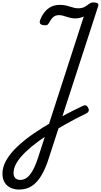

<svg xmlns="http://www.w3.org/2000/svg" viewBox="-98 -1035 827 1574"><path d="M58 519Q21 519 -10.5 504.5Q-42 490 -60 460.5Q-78 431 -78 388Q-78 333 -45.5 277Q-13 221 44.5 166.5Q102 112 177 60.5Q252 9 336 -39Q372 -60 411 -81Q450 -102 493 -124Q536 -146 581 -167Q595 -174 605.5 -171Q616 -168 624 -153Q633 -136 628.5 -124Q624 -112 607 -104Q563 -83 518.5 -59.5Q474 -36 430 -11Q386 14 343 40Q275 81 215.5 124.5Q156 168 110.5 212Q65 256 39 299Q13 342 13 383Q13 411 28 425.5Q43 440 67 440Q114 440 149 395Q184 350 213 261L589 -900Q577 -894 558.5 -889Q540 -884 518 -884Q500 -884 482 -888Q464 -892 447.5 -897.5Q431 -903 416 -907Q401 -911 386 -911Q370 -911 356.5 -906Q343 -901 331 -888Q319 -875 307 -853Q299 -836 288 -830.5Q277 -825 258 -829Q236 -832 230.5 -843Q225 -854 230 -868Q245 -908 268 -936.5Q291 -965 322 -980Q353 -995 391 -995Q417 -995 437 -991Q457 -987 475 -981Q493 -975 510 -971Q527 -967 544 -967Q573 -967 592.5 -977Q612 -987 628 -1000Q637 -1007 645.5 -1011Q654 -1015 668 -1015Q691 -1015 701.5 -1008Q712 -1001 707 -985L304 256Q277 343 242.5 401.5Q208 460 163.5 489.5Q119 519 58 519Z"/></svg>

Font: Playwrite BE VLG
Style: Regular
Weight: 400
Designer: Veronika Burian, José Scaglione
Foundry: TypeTogether
Version: Version 1.002